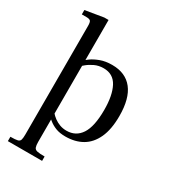

<svg xmlns="http://www.w3.org/2000/svg" viewBox="-213 -798 979 1103"><g transform="rotate(30 276.0 -246.0)"><path d="M21 200V171Q54 171 68 167.5Q82 164 85.5 152Q89 140 89 117V-603Q89 -627 83 -635Q77 -643 55 -643H25V-672L146 -692H174V117Q174 140 178.5 152Q183 164 198.5 167.5Q214 171 248 171V200ZM293 12Q255 12 228.5 1.5Q202 -9 183 -24.5Q164 -40 147 -54V-106Q157 -91 170 -75.5Q183 -60 200 -47.5Q217 -35 237.5 -27.5Q258 -20 282 -20Q344 -20 377.5 -71Q411 -122 411 -232Q411 -328 382 -383Q353 -438 289 -438Q256 -438 229 -425Q202 -412 184 -396.5Q166 -381 157 -373V-411Q167 -422 189 -438Q211 -454 244.5 -466.5Q278 -479 322 -479Q411 -479 457.5 -420Q504 -361 504 -245Q504 -156 477.5 -99Q451 -42 404 -15Q357 12 293 12Z"/></g></svg>

Font: Frank Ruhl Libre
Style: Regular
Weight: 400
Designer: Yanek Iontef
Foundry: Fontef
Version: Version 6.004